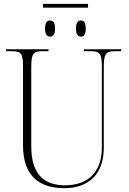

<svg xmlns="http://www.w3.org/2000/svg" viewBox="-20 -971 670 1001"><path d="M204 -931H439V-951H204ZM241 -780C256 -780 267 -790 267 -822C267 -855 256 -864 241 -864C226 -864 215 -855 215 -822C215 -790 226 -780 241 -780ZM402 -780C417 -780 427 -790 427 -822C427 -855 417 -864 402 -864C387 -864 376 -855 376 -822C376 -790 387 -780 402 -780ZM315 10C448 10 521 -69 521 -200V-619C521 -691 531 -704 580 -704H612V-714H417V-704H452C502 -704 511 -692 511 -620V-202C511 -81 446 -5 319 -5C211 -5 143 -61 143 -208V-619C143 -692 153 -704 202 -704H233V-714H12V-704H41C91 -704 100 -692 100 -621V-214C100 -52 186 10 315 10Z"/></svg>

Font: Noto Serif Display SemiCondensed ExtraLight
Style: Regular
Weight: 200
Width: 4
Designer: Monotype Design Team
Foundry: Monotype Imaging Inc.
Version: Version 2.009